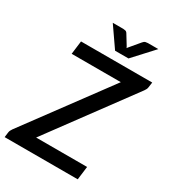

<svg xmlns="http://www.w3.org/2000/svg" viewBox="-231 -1026 1028 1142"><g transform="rotate(30 283.0 -455.0)"><path d="M0 0ZM582 -720 577 -684.5Q576 -676.5 572.5 -669.8Q569 -663 564 -656L147.5 -91.5H497.5L486 0H-16L-11.5 -35Q-10.5 -43 -7 -49.5Q-3.5 -56 1 -63L419 -628.5H81.5L93 -720ZM388 -773.5H296L201 -910.5H273Q279 -910.5 287.8 -908.5Q296.5 -906.5 302 -897L342.5 -831L347.5 -821Q349.5 -823.5 351 -826Q352.5 -828.5 355 -831L410 -896.5Q418 -906.5 427 -908.5Q436 -910.5 442.5 -910.5H514Z"/></g></svg>

Font: Lato Semibold
Style: Italic
Weight: 600
Italic angle: -7°
Designer: Lukasz Dziedzic
Foundry: tyPoland Lukasz Dziedzic
Version: Version 2.006; 2014-01-15